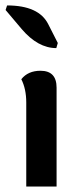

<svg xmlns="http://www.w3.org/2000/svg" viewBox="-38 -679 283 699"><path d="M57.6 0V-305.7Q57.6 -355 39.6 -390.6Q64 -421.4 109.4 -421.4Q168 -421.4 168 -359.9V0ZM167 -503.9Q100.1 -503.9 41 -573.2L-17.6 -642.6L-12.2 -659.2Q103.5 -659.2 137.7 -590.8L172.4 -522.5Z"/></svg>

Font: Bainsley
Style: Bold
Weight: 700
Designer: Paul James MIller
Foundry: High-Logic / Made with FontCreator
Version: Version 1.411;March 28, 2021;FontCreator 13.0.0.2683 64-bit